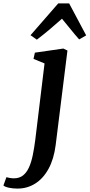

<svg xmlns="http://www.w3.org/2000/svg" viewBox="-141 -847 524 1123"><path d="M184.5 2Q174 83.5 143 140.2Q112 197 65.2 226.5Q18.5 256 -38.5 256Q-64.5 256 -87.8 251.2Q-111 246.5 -121 238L-103.5 189.5Q-96 192 -83 194Q-70 196 -59.5 196Q-27.5 196 -6 178.8Q15.5 161.5 29 131Q42.5 100.5 50.8 60Q59 19.5 65 -26.5L119.5 -476L55 -502.5L63 -539L229.5 -563L253.5 -551.5ZM74.5 -615 37.5 -641 199.5 -827H263.5L363 -640L322 -616.5Q296.5 -645 272 -675.8Q247.5 -706.5 221.5 -737.5Q186.5 -706 149.5 -675Q112.5 -644 74.5 -615Z"/></svg>

Font: Merriweather 28pt SemiBold
Style: Italic
Weight: 600
Italic angle: -7.8°
Version: Version 2.101